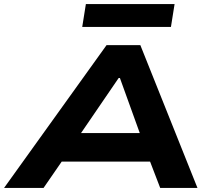

<svg xmlns="http://www.w3.org/2000/svg" viewBox="-48 -928 1047 948"><path d="M-28 0 478 -705H645L927 0H743L665 -203L741 -130H206L309 -206L167 0ZM538 -543 320 -224 287 -271H705L658 -227L544 -543ZM358 -795 376 -908H814L796 -795Z"/></svg>

Font: Nunito Sans 7pt Expanded ExtraBold
Style: Italic
Weight: 800
Width: 7
Italic angle: -9°
Designer: Vernon Adams
Foundry: Vernon Adams
Version: Version 3.101;gftools[0.9.27]